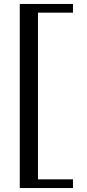

<svg xmlns="http://www.w3.org/2000/svg" viewBox="-20 -751 439 971"><path d="M80 200V-731H349V-687H172V156H349V200Z"/></svg>

Font: Sawarabi Mincho
Style: Regular
Weight: 400
Version: Version 1.00